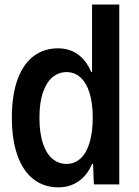

<svg xmlns="http://www.w3.org/2000/svg" viewBox="-20 -804 606 837"><path d="M500 -784.2V0H389.2L385.7 -89.4H381.3Q361.3 -41 323.2 -14.2Q285.2 12.7 234.9 12.7Q171.4 12.7 125.7 -22.9Q80.1 -58.6 55.9 -127Q31.7 -195.3 31.7 -291Q31.7 -389.6 56.4 -457.3Q81.1 -524.9 126.2 -559.1Q171.4 -593.3 232.9 -593.3Q283.2 -593.3 319.6 -566.9Q356 -540.5 377.4 -490.7H381.3V-784.2ZM384.3 -291.5Q384.3 -353 370.8 -397.5Q357.4 -441.9 331.5 -465.8Q305.7 -489.7 270 -489.7Q236.8 -489.7 210.2 -468.5Q183.6 -447.3 167.7 -402.6Q151.9 -357.9 151.9 -291.5Q151.9 -223.1 167.5 -177.7Q183.1 -132.3 209.7 -110.8Q236.3 -89.4 270 -89.4Q305.7 -89.4 331.5 -113.5Q357.4 -137.7 370.8 -183.1Q384.3 -228.5 384.3 -291.5Z"/></svg>

Font: Decalotype Medium
Style: Regular
Weight: 500
Designer: Alfredo Marco Pradil
Foundry: Alfredo Marco Pradil
Version: Version 1.0